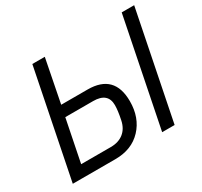

<svg xmlns="http://www.w3.org/2000/svg" viewBox="-145 -890 1135 1081"><g transform="rotate(-30 422.0 -349.0)"><path d="M39 0 179 -698H260L205 -418H377Q550 -418 550 -242Q550 -135 486.5 -67.5Q423 0 316 0ZM135 -72H328Q378 -72 411 -98Q444 -124 454 -173Q466 -230 466 -265Q466 -346 371 -346H190ZM620 0 760 -698H841L701 0Z"/></g></svg>

Font: Aneliza
Style: Italic
Weight: 400
Italic angle: -11.31°
Designer: Mike Abbink, Paul van der Laan, Pieter van Rosmalen
Foundry: Bold Monday
Version: Version 3.0